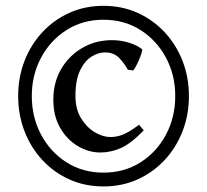

<svg xmlns="http://www.w3.org/2000/svg" viewBox="-20 -633 718 666"><path d="M338.9 13.7Q274.4 13.7 220.5 -10.7Q166.5 -35.2 126.7 -78.1Q86.9 -121.1 64.9 -178Q43 -234.9 43 -299.8Q43 -364.7 64.9 -421.4Q86.9 -478 126.7 -521Q166.5 -564 220.5 -588.4Q274.4 -612.8 338.9 -612.8Q403.3 -612.8 457.3 -588.4Q511.2 -564 551.3 -521Q591.3 -478 613.3 -421.4Q635.3 -364.7 635.3 -299.8Q635.3 -234.9 613.3 -178Q591.3 -121.1 551.3 -78.1Q511.2 -35.2 457.3 -10.7Q403.3 13.7 338.9 13.7ZM328.6 -104Q287.6 -104 250 -126.2Q212.4 -148.4 188.7 -189.5Q165 -230.5 165 -287.1Q165 -347.2 192.1 -393.6Q219.2 -439.9 265.4 -466.8Q311.5 -493.7 368.2 -493.7Q400.4 -493.7 429 -484.4Q457.5 -475.1 473.1 -461.9Q474.6 -458.5 469 -442.6Q463.4 -426.8 455.3 -410.4Q447.3 -394 441.9 -388.7L423.3 -391.1Q411.1 -414.1 392.8 -432.6Q374.5 -451.2 343.8 -451.2Q320.8 -451.2 297.4 -436.5Q273.9 -421.9 257.8 -388.9Q241.7 -356 241.7 -300.3Q241.7 -254.4 261.2 -222.7Q280.8 -190.9 308.8 -174.3Q336.9 -157.7 362.8 -157.7Q383.8 -157.7 404.5 -165.3Q425.3 -172.9 462.4 -200.2L478.5 -180.7Q433.6 -134.3 398.4 -119.1Q363.3 -104 328.6 -104ZM338.9 -34.2Q411.6 -34.2 467.8 -70.1Q523.9 -106 555.9 -166.3Q587.9 -226.6 587.9 -299.8Q587.9 -372.6 555.9 -432.6Q523.9 -492.7 467.8 -528.6Q411.6 -564.5 338.9 -564.5Q266.6 -564.5 210.4 -528.6Q154.3 -492.7 122.3 -432.6Q90.3 -372.6 90.3 -299.8Q90.3 -226.6 122.3 -166.3Q154.3 -106 210.4 -70.1Q266.6 -34.2 338.9 -34.2Z"/></svg>

Font: Namdhinggo Medium
Style: Regular
Weight: 500
Designer: Victor Gaultney
Foundry: SIL International
Version: Version 3.001